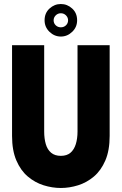

<svg xmlns="http://www.w3.org/2000/svg" viewBox="-20 -925 606 956"><path d="M526 -248V-700H366V-270Q366 -235 357.5 -207.5Q349 -180 331 -164.5Q313 -149 283 -149Q253 -149 234.5 -164.5Q216 -180 208 -207.5Q200 -235 200 -270V-700H40V-248Q40 -176 61.5 -126Q83 -76 118.5 -46Q154 -16 197 -2.5Q240 11 283 11Q326 11 369 -2.5Q412 -16 447.5 -46Q483 -76 504.5 -126Q526 -176 526 -248ZM283 -743Q251 -743 226.5 -766.5Q202 -790 202 -824Q202 -860 226.5 -882.5Q251 -905 283 -905Q315 -905 339.5 -882.5Q364 -860 364 -824Q364 -790 339.5 -766.5Q315 -743 283 -743ZM247 -824Q247 -809 257.5 -799Q268 -789 283 -789Q298 -789 308.5 -799Q319 -809 319 -824Q319 -838 308.5 -848.5Q298 -859 283 -859Q268 -859 257.5 -848.5Q247 -838 247 -824Z"/></svg>

Font: Phudu
Style: Bold
Weight: 700
Version: Version 1.005;gftools[0.9.23]